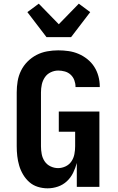

<svg xmlns="http://www.w3.org/2000/svg" viewBox="-20 -1017 640 1045"><path d="M239 8Q212 8 186 0Q160 -8 140 -25.5Q120 -43 106 -66.5Q92 -90 84.5 -115.5Q77 -141 74 -167.5Q71 -194 71 -221V-514Q71 -545 76 -575Q81 -605 94.5 -632.5Q108 -660 130 -682Q152 -704 179 -718Q206 -732 236.5 -737.5Q267 -743 297 -743Q325 -743 353 -739Q381 -735 407 -724Q433 -713 455.5 -695Q478 -677 493 -653.5Q508 -630 515.5 -602.5Q523 -575 523 -547V-543H391V-545Q391 -563 384.5 -580.5Q378 -598 364.5 -610.5Q351 -623 333 -628Q315 -633 297 -633Q276 -633 256 -623.5Q236 -614 224 -596Q212 -578 207.5 -557Q203 -536 203 -514V-221Q203 -200 207 -178.5Q211 -157 223 -139Q235 -121 255 -111.5Q275 -102 296 -102Q317 -102 337 -111.5Q357 -121 369 -139Q381 -157 385 -178.5Q389 -200 389 -221V-300H300V-410H521V0H398V-130Q391 -103 378 -76.5Q365 -50 344 -30.5Q323 -11 295.5 -1.5Q268 8 239 8ZM233 -815 129 -951 191 -997 300 -885 409 -997 471 -951 367 -815Z"/></svg>

Font: Iosevka Extrabold Extended
Style: Regular
Weight: 800
Width: 7
Monospace: yes
Designer: Belleve Invis
Foundry: Belleve Invis
Version: Version 32.5.0; ttfautohint (v1.8.4)